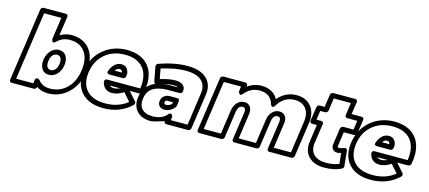

<svg xmlns="http://www.w3.org/2000/svg" viewBox="-58 -1308 4216 1885"><g transform="rotate(15 2049.5 -366.0)"><path d="M68.8 0 175.8 -742.2Q177.2 -752.9 186.5 -760Q195.8 -767.1 205.1 -767.1H430.2Q440.9 -767.1 446.8 -759.3Q452.6 -751.5 451.2 -742.2L422.9 -546.9Q479 -580.1 542 -580.1Q624.5 -580.1 681.4 -540.8Q738.3 -501.5 762 -431.2Q785.6 -360.8 772.9 -270Q753.4 -134.8 667.2 -50.8Q581.1 33.2 459 33.2Q392.1 33.2 344.2 -1V0Q342.8 10.7 333.5 17.8Q324.2 24.9 314.9 24.9H89.8Q79.1 24.9 73.2 17.1Q67.4 9.3 68.8 0ZM123 -24.9H297.9L301.8 -56.2Q303.7 -69.3 309.1 -75.9Q314.5 -82.5 321 -82.3Q327.6 -82 333.7 -79.8Q339.8 -77.6 343.8 -74.7L348.1 -71.8Q387.2 -17.1 465.8 -17.1Q566.9 -17.1 636.5 -84.5Q706.1 -151.9 723.1 -270Q740.2 -391.6 689 -460.7Q637.7 -529.8 534.2 -529.8Q459.5 -529.8 407.2 -476.1Q389.6 -460.4 380.4 -464.1Q371.1 -467.8 368.2 -480L365.2 -492.2L397 -716.8H222.2ZM459 -407.2Q508.3 -407.2 531.5 -369.6Q554.7 -332 546.9 -275.9Q539.1 -220.2 504.6 -182.6Q470.2 -145 420.9 -145Q372.6 -145 349.4 -182.9Q326.2 -220.7 334 -275.9Q341.8 -331.1 376.2 -369.1Q410.6 -407.2 459 -407.2ZM428.2 -194.8Q453.6 -194.8 472.7 -215.3Q491.7 -235.8 497.1 -275.9Q502.4 -316.4 489.5 -336.7Q476.6 -356.9 451.2 -356.9Q426.3 -356.9 407.7 -336.7Q389.2 -316.4 383.8 -275.9Q378.4 -235.4 390.9 -215.1Q403.3 -194.8 428.2 -194.8Z M744.1 -271Q764.2 -410.6 864.3 -495.4Q964.4 -580.1 1106 -580.1Q1109.9 -580.1 1117.9 -579.6Q1126 -579.1 1129.9 -579.1Q1223.6 -573.7 1285.4 -527.6Q1347.2 -481.4 1369.1 -402.6Q1391.1 -323.7 1370.1 -222.2Q1368.2 -211.9 1359.6 -205.1Q1351.1 -198.2 1341.8 -198.2H1231.9L1309.1 -109.9Q1314.9 -102.5 1313.7 -92.3Q1312.5 -82 1305.2 -75.2Q1191.4 33.2 1022.9 33.2Q874.5 33.2 799.6 -49.8Q724.6 -132.8 744.1 -271ZM793.9 -271Q777.3 -153.3 838.9 -85.2Q900.4 -17.1 1029.8 -17.1Q1161.6 -17.1 1253.9 -91.8L1183.1 -172.9Q1123.5 -132.8 1066.9 -132.8Q1026.4 -132.8 999.3 -154.3Q972.2 -175.8 963.9 -214.8Q960.9 -231.4 968.3 -239.7Q975.6 -248 984.4 -248H993.2H1324.7Q1344.7 -379.4 1284.9 -454.6Q1225.1 -529.8 1098.1 -529.8Q975.1 -529.8 893.1 -460Q811 -390.1 793.9 -271ZM975.1 -332Q989.3 -373.5 1018.1 -401.9Q1046.9 -430.2 1085.9 -430.2Q1127.4 -430.2 1148.4 -399.2Q1169.4 -368.2 1160.2 -325.2Q1158.7 -316.4 1150.4 -309.1Q1142.1 -301.8 1131.8 -301.8H996.1Q983.4 -301.8 977.8 -308.1Q972.2 -314.5 973.4 -321Q974.6 -327.6 975.1 -332ZM1029.8 -198.2Q1044.9 -183.1 1073.7 -183.1Q1100.1 -183.1 1132.8 -198.2ZM1037.1 -352.1H1110.8Q1106.4 -379.9 1079.1 -379.9Q1054.2 -379.9 1037.1 -352.1Z M1326.7 -162.1Q1335 -221.2 1368.4 -264.4Q1401.9 -307.6 1456.5 -330.1Q1443.8 -333.5 1440.9 -346.2L1412.6 -496.1Q1411.1 -506.3 1416.5 -515.1Q1421.9 -523.9 1431.6 -526.9Q1588.9 -582 1718.8 -582Q1845.2 -582 1911.9 -522Q1978.5 -461.9 1962.9 -354L1911.6 0Q1910.2 10.7 1901.1 17.8Q1892.1 24.9 1882.8 24.9H1661.6Q1650.9 24.9 1645 17.1Q1639.2 9.3 1640.6 0Q1530.8 35.2 1506.8 35.2Q1411.6 35.2 1362.8 -19.3Q1314 -73.7 1326.7 -162.1ZM1377 -162.1Q1366.7 -92.8 1401.9 -54Q1437 -15.1 1513.7 -15.1Q1604.5 -15.1 1655.8 -74.2Q1664.6 -84.5 1672.6 -86.9Q1680.7 -89.4 1685.3 -85Q1689.9 -80.6 1693.4 -75Q1696.8 -69.3 1698.2 -64.5L1699.7 -59.1L1694.8 -24.9H1865.7L1912.6 -354Q1924.8 -439 1873.8 -485.6Q1822.8 -532.2 1711.9 -532.2Q1605.5 -532.2 1466.8 -488.8L1485.8 -386.2Q1488.8 -386.2 1492.7 -388.2Q1579.1 -414.1 1640.6 -414.1Q1688.5 -414.1 1715.6 -392.3Q1742.7 -370.6 1737.8 -330.1Q1736.3 -318.8 1728 -311.5Q1719.7 -304.2 1709.5 -304.2H1584.5Q1542.5 -304.2 1500.5 -293.9Q1444.3 -279.8 1414.3 -247.6Q1384.3 -215.3 1377 -162.1ZM1537.6 -350.1Q1571.8 -354 1591.8 -354H1678.7Q1664.1 -363.8 1632.8 -363.8Q1596.7 -363.8 1537.6 -350.1ZM1540.5 -181.2Q1544.9 -212.4 1568.4 -231.2Q1591.8 -250 1623.5 -250H1701.7Q1710.9 -250 1717.5 -242.9Q1724.1 -235.8 1722.7 -225.1L1715.8 -174.8Q1713.9 -167 1709.5 -161.1Q1689.5 -135.7 1661.9 -121.8Q1634.3 -107.9 1605.5 -107.9Q1572.3 -107.9 1554.2 -128.4Q1536.1 -148.9 1540.5 -181.2ZM1590.8 -181.2Q1589.4 -168 1593.8 -163.1Q1598.1 -158.2 1612.8 -158.2Q1641.6 -158.2 1666.5 -183.1L1669.9 -200.2H1616.7Q1601.6 -200.2 1596.9 -196.5Q1592.3 -192.9 1590.8 -181.2Z M1975.6 0 2054.7 -546.9Q2056.2 -557.6 2064.7 -564.7Q2073.2 -571.8 2082.5 -571.8H2307.6Q2318.4 -571.8 2324.7 -563.7Q2331.1 -555.7 2329.6 -546.9L2327.6 -535.2Q2393.1 -582 2472.7 -582Q2528.8 -582 2572 -558.1Q2615.2 -534.2 2637.7 -491.2Q2715.3 -582 2828.6 -582Q2924.3 -582 2976.1 -517.1Q3027.8 -452.1 3012.7 -349.1L2962.4 0Q2960.9 10.7 2951.9 17.8Q2942.9 24.9 2933.6 24.9H2708.5Q2697.8 24.9 2691.9 17.1Q2686 9.3 2687.5 0L2728.5 -284.2Q2734.9 -334 2698.7 -334Q2679.2 -334 2664.8 -318.4Q2650.4 -302.7 2645.5 -271L2606.4 0Q2605 10.7 2595.9 17.8Q2586.9 24.9 2577.6 24.9H2352.5Q2341.8 24.9 2335.9 17.1Q2330.1 9.3 2331.5 0L2372.6 -284.2Q2378.9 -334 2342.3 -334Q2323.2 -334 2308.8 -318.4Q2294.4 -302.7 2289.6 -271L2250.5 0Q2249 10.7 2240 17.8Q2231 24.9 2221.7 24.9H1996.6Q1985.8 24.9 1980 17.1Q1974.1 9.3 1975.6 0ZM2029.3 -24.9H2204.6L2239.7 -271Q2246.6 -318.8 2276.4 -351.3Q2306.2 -383.8 2349.6 -383.8Q2389.2 -383.8 2408.7 -355.2Q2428.2 -326.7 2422.4 -284.2L2385.7 -24.9H2560.5L2595.7 -271Q2602.5 -318.8 2632.3 -351.3Q2662.1 -383.8 2705.6 -383.8Q2745.1 -383.8 2764.6 -355.2Q2784.2 -326.7 2778.3 -284.2L2741.7 -24.9H2916.5L2962.4 -349.1Q2974.1 -433.6 2935.3 -482.9Q2896.5 -532.2 2821.3 -532.2Q2712.4 -532.2 2649.4 -429.2Q2641.6 -416.5 2634 -412.1Q2626.5 -407.7 2621.3 -410.4Q2616.2 -413.1 2612.3 -417.5Q2608.4 -421.9 2606.4 -426.8L2604.5 -431.2Q2592.3 -479.5 2556.4 -505.9Q2520.5 -532.2 2465.3 -532.2Q2374 -532.2 2311.5 -456.1Q2303.2 -445.8 2295.9 -443.6Q2288.6 -441.4 2283.9 -445.3Q2279.3 -449.2 2275.6 -454.8Q2272 -460.4 2270 -465.3L2268.6 -470.2L2275.4 -522H2100.6Z M3021.5 -375 3042.5 -517.1Q3043.9 -527.8 3052.5 -534.9Q3061 -542 3070.3 -542H3120.1L3139.2 -669.9Q3140.6 -680.7 3149.4 -687.7Q3158.2 -694.8 3167.5 -694.8H3391.1Q3401.9 -694.8 3408.2 -686.8Q3414.6 -678.7 3413.1 -669.9L3394 -542H3497.1Q3507.8 -542 3514.2 -533.9Q3520.5 -525.9 3519 -517.1L3498 -375Q3496.6 -364.3 3487.5 -357.2Q3478.5 -350.1 3469.2 -350.1H3366.2L3346.2 -210Q3344.2 -197.3 3347.9 -193.1Q3351.6 -189 3362.3 -189Q3373.5 -189 3411.1 -201.2Q3418.5 -205.6 3429.7 -201.9Q3440.9 -198.2 3442.4 -184.1L3458 -29.8Q3459.5 -10.7 3442.4 -2Q3374 35.2 3268.1 35.2Q3165 36.1 3109.1 -21.7Q3053.2 -79.6 3067.4 -175.8L3092.3 -350.1H3042.5Q3031.7 -350.1 3025.9 -357.9Q3020 -365.7 3021.5 -375ZM3075.2 -399.9H3125Q3134.3 -399.9 3141.1 -392.8Q3147.9 -385.7 3146.5 -375L3117.2 -175.8Q3106.4 -101.1 3148.4 -57.9Q3190.4 -14.6 3275.4 -15.1Q3348.1 -15.1 3405.3 -38.1L3394 -146Q3365.7 -139.2 3356.4 -139.2Q3325.2 -138.7 3308.6 -158.7Q3292 -178.7 3296.4 -210L3320.3 -375Q3321.8 -384.3 3330.1 -392.1Q3338.4 -399.9 3349.1 -399.9H3452.1L3465.3 -492.2H3362.3Q3353 -492.2 3346.4 -499.3Q3339.8 -506.3 3341.3 -517.1L3359.4 -645H3185.1L3167.5 -517.1Q3166 -507.8 3157.5 -500Q3148.9 -492.2 3138.2 -492.2H3088.4Z M3462.4 -271Q3482.4 -410.6 3582.5 -495.4Q3682.6 -580.1 3824.2 -580.1Q3828.1 -580.1 3836.2 -579.6Q3844.2 -579.1 3848.1 -579.1Q3941.9 -573.7 4003.7 -527.6Q4065.4 -481.4 4087.4 -402.6Q4109.4 -323.7 4088.4 -222.2Q4086.4 -211.9 4077.9 -205.1Q4069.3 -198.2 4060.1 -198.2H3950.2L4027.3 -109.9Q4033.2 -102.5 4032 -92.3Q4030.8 -82 4023.4 -75.2Q3909.7 33.2 3741.2 33.2Q3592.8 33.2 3517.8 -49.8Q3442.9 -132.8 3462.4 -271ZM3512.2 -271Q3495.6 -153.3 3557.1 -85.2Q3618.7 -17.1 3748 -17.1Q3879.9 -17.1 3972.2 -91.8L3901.4 -172.9Q3841.8 -132.8 3785.2 -132.8Q3744.6 -132.8 3717.5 -154.3Q3690.4 -175.8 3682.1 -214.8Q3679.2 -231.4 3686.5 -239.7Q3693.8 -248 3702.6 -248H3711.4H4043Q4063 -379.4 4003.2 -454.6Q3943.4 -529.8 3816.4 -529.8Q3693.4 -529.8 3611.3 -460Q3529.3 -390.1 3512.2 -271ZM3693.4 -332Q3707.5 -373.5 3736.3 -401.9Q3765.1 -430.2 3804.2 -430.2Q3845.7 -430.2 3866.7 -399.2Q3887.7 -368.2 3878.4 -325.2Q3877 -316.4 3868.7 -309.1Q3860.4 -301.8 3850.1 -301.8H3714.4Q3701.7 -301.8 3696 -308.1Q3690.4 -314.5 3691.7 -321Q3692.9 -327.6 3693.4 -332ZM3748 -198.2Q3763.2 -183.1 3792 -183.1Q3818.4 -183.1 3851.1 -198.2ZM3755.4 -352.1H3829.1Q3824.7 -379.9 3797.4 -379.9Q3772.5 -379.9 3755.4 -352.1Z"/></g></svg>

Font: Trueno Black Outline
Style: Italic
Weight: 900
Width: 6
Designer: Julieta Ulanovsky
Foundry: Julieta Ulanovsky
Version: Version 3.001b | FøM Fix